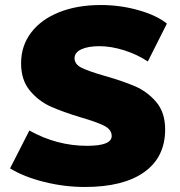

<svg xmlns="http://www.w3.org/2000/svg" viewBox="-20 -735 718 765"><path d="M20 -64 97 -215Q206 -154 327 -154Q425 -154 425 -193Q425 -219 395 -234Q365 -249 303 -267Q230 -289 182 -310.5Q134 -332 99 -374Q64 -416 64 -483Q64 -552 103.5 -604.5Q143 -657 215 -686Q287 -715 382 -715Q459 -715 531.5 -694.5Q604 -674 645 -641L569 -490Q527 -518 475 -534.5Q423 -551 376 -551Q331 -551 304 -538.5Q277 -526 277 -503Q277 -479 305 -465Q333 -451 396 -433Q470 -412 518.5 -391Q567 -370 602.5 -328.5Q638 -287 638 -219Q638 -109 555 -49.5Q472 10 318 10Q237 10 156.5 -10Q76 -30 20 -64Z"/></svg>

Font: Nunito Sans Heavy Heavy
Style: Italic
Weight: 400
Italic angle: -4.541°
Designer: Vernon Adams
Foundry: Vernon Adams
Version: Version 2.002